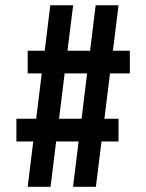

<svg xmlns="http://www.w3.org/2000/svg" viewBox="-20 -718 561 738"><path d="M293.5 -261.7 314.9 -436H228.5L207 -261.7ZM479 -436H402.8L381.3 -261.7H435.5V-174.3H370.1L348.6 0H260.7L282.2 -174.3H195.8L174.3 0H86.4L107.9 -174.3H43V-261.7H119.1L140.6 -436H86.4V-522.9H151.9L173.3 -697.8H261.2L239.3 -522.9H326.2L347.7 -697.8H435.5L414.1 -522.9H479Z"/></svg>

Font: Qaz
Style: Regular
Weight: 400
Designer: GGBotNet
Foundry: f0n7
Version: 0.70